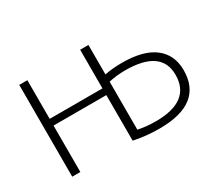

<svg xmlns="http://www.w3.org/2000/svg" viewBox="-102 -726 1061 942"><g transform="rotate(-30 428.0 -255.0)"><path d="M423 -5V-263H124V0H78V-520H124V-301H423V-520H470V-353Q514 -362 568 -362Q690 -362 751.5 -314Q813 -266 813 -180Q813 10 568 10Q490 10 423 -5ZM470 -312V-40Q516 -30 570 -30Q767 -30 767 -180Q767 -322 563 -322Q515 -322 470 -312Z"/></g></svg>

Font: Mplus 1p Light
Style: Regular
Weight: 300
Version: Version 1.061